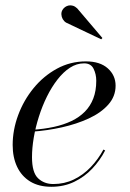

<svg xmlns="http://www.w3.org/2000/svg" viewBox="-20 -705 498 735"><path d="M176.5 10Q128.5 10 95.5 -10.2Q62.5 -30.5 45.5 -66.5Q28.5 -102.5 28.5 -150Q28.5 -207.5 49.5 -264.2Q70.5 -321 108.5 -367.5Q146.5 -414 197.8 -442Q249 -470 309 -470Q363 -470 392.8 -443.2Q422.5 -416.5 422.5 -377Q422.5 -336 394.5 -304.5Q366.5 -273 319.8 -251.5Q273 -230 216.8 -217.5Q160.5 -205 103.5 -201V-208Q148 -211 186 -219.2Q224 -227.5 253.8 -241.8Q283.5 -256 304.8 -277.5Q326 -299 337.2 -328.2Q348.5 -357.5 348.5 -396Q348.5 -421 338.2 -441.8Q328 -462.5 302 -462.5Q273.5 -462.5 247.8 -445.8Q222 -429 199.8 -400.2Q177.5 -371.5 159.5 -335Q141.5 -298.5 128.8 -258.2Q116 -218 109.2 -178Q102.5 -138 102.5 -103.5Q102.5 -44.5 125.8 -22.5Q149 -0.5 184 -0.5Q226.5 -0.5 262.8 -18Q299 -35.5 327.5 -65.5Q356 -95.5 376 -132.5L382.5 -129Q363 -91 333.2 -59.5Q303.5 -28 264.2 -9Q225 10 176.5 10ZM367.5 -554.5 233 -618.5Q225 -623.5 220.2 -631.8Q215.5 -640 215 -649.8Q214.5 -659.5 219.5 -667.5Q223 -673.5 229.2 -678Q235.5 -682.5 243.2 -684Q251 -685.5 259.2 -683Q267.5 -680.5 275.5 -673L372 -559.5Z"/></svg>

Font: Bodoni Moda 28pt
Style: Italic
Weight: 400
Italic angle: -13°
Designer: Owen Earl
Foundry: indestructible type
Version: Version 2.004